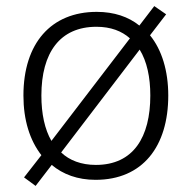

<svg xmlns="http://www.w3.org/2000/svg" viewBox="-20 -581 630 631"><path d="M533 -267C533 -348 512 -417 473 -465L526 -534L487 -561L438 -497C402 -526 355 -542 298 -542C148 -542 57 -439 57 -267C57 -186 78 -120 116 -71L59 2L97 30L150 -39C187 -8 235 10 294 10C449 10 533 -100 533 -267ZM116 -267C116 -408 177 -493 297 -493C344 -493 380 -479 407 -455L149 -118C127 -156 116 -207 116 -267ZM474 -267C474 -131 419 -39 295 -39C247 -39 208 -54 181 -80L439 -418C463 -379 474 -327 474 -267Z"/></svg>

Font: Noto Sans Meetei Mayek Light
Style: Regular
Weight: 300
Designer: Monotype Design Team and Neelakash Kshetrimayum
Foundry: Monotype Imaging Inc.
Version: Version 2.002